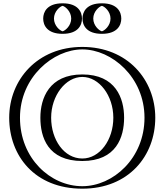

<svg xmlns="http://www.w3.org/2000/svg" viewBox="-20 -1123 992 1158"><path d="M263.5 -413C263.5 -536 331.5 -659 476.5 -659C622.5 -659 688.5 -536 688.5 -413C688.5 -290 626.5 -167 476.5 -167C322.5 -167 263.5 -290 263.5 -413ZM60.5 -413C60.5 -654 249.5 -840 476.5 -840C705.5 -840 891.5 -654 891.5 -413C891.5 -172 713.5 15 476.5 15C232.5 15 60.5 -172 60.5 -413ZM594.5 -1103C645.5 -1103 686.5 -1062 686.5 -1011C686.5 -960 645.5 -919 594.5 -919C543.5 -919 502.5 -960 502.5 -1011C502.5 -1062 543.5 -1103 594.5 -1103ZM357.5 -1103C408.5 -1103 449.5 -1062 449.5 -1011C449.5 -960 408.5 -919 357.5 -919C306.5 -919 265.5 -960 265.5 -1011C265.5 -1062 306.5 -1103 357.5 -1103ZM248.5 -413C248.5 -286.1 311.4 -152 476.5 -152C637.7 -152 703.5 -285.9 703.5 -413C703.5 -540.4 633.6 -674 476.5 -674C320.5 -674 248.5 -540.5 248.5 -413ZM75.5 -413C75.5 -179.5 241.1 0 476.5 0C704.9 0 876.5 -179.7 876.5 -413C876.5 -646 697 -825 476.5 -825C257.9 -825 75.5 -645.9 75.5 -413ZM594.5 -1088C551.8 -1088 517.5 -1053.7 517.5 -1011C517.5 -968.3 551.8 -934 594.5 -934C637.2 -934 671.5 -968.3 671.5 -1011C671.5 -1053.7 637.2 -1088 594.5 -1088ZM357.5 -1088C400.2 -1088 434.5 -1053.7 434.5 -1011C434.5 -968.3 400.2 -934 357.5 -934C314.8 -934 280.5 -968.3 280.5 -1011C280.5 -1053.7 314.8 -1088 357.5 -1088ZM248.5 -413C248.5 -540.5 320.5 -674 476.5 -674C633.6 -674 703.5 -540.4 703.5 -413C703.5 -285.9 637.7 -152 476.5 -152C311.4 -152 248.5 -286.1 248.5 -413ZM75.5 -413C75.5 -645.9 257.9 -825 476.5 -825C697 -825 876.5 -646 876.5 -413C876.5 -179.7 704.9 0 476.5 0C241.1 0 75.5 -179.5 75.5 -413ZM594.5 -1088C637.2 -1088 671.5 -1053.7 671.5 -1011C671.5 -968.3 637.2 -934 594.5 -934C551.8 -934 517.5 -968.3 517.5 -1011C517.5 -1053.7 551.8 -1088 594.5 -1088ZM357.5 -1088C314.8 -1088 280.5 -1053.7 280.5 -1011C280.5 -968.3 314.8 -934 357.5 -934C400.2 -934 434.5 -968.3 434.5 -1011C434.5 -1053.7 400.2 -1088 357.5 -1088ZM263.5 -413C263.5 -290 322.6 -167 476.5 -167C626.4 -167 688.5 -290 688.5 -413C688.5 -536 622.5 -659 476.5 -659C331.5 -659 263.5 -536 263.5 -413ZM60.5 -413C60.5 -172 232.5 15 476.5 15C713.5 15 891.5 -172 891.5 -413C891.5 -654 705.5 -840 476.5 -840C249.5 -840 60.5 -654 60.5 -413ZM594.5 -1103C543.5 -1103 502.5 -1062 502.5 -1011C502.5 -960 543.5 -919 594.5 -919C645.5 -919 686.5 -960 686.5 -1011C686.5 -1062 645.5 -1103 594.5 -1103ZM357.5 -1103C306.5 -1103 265.5 -1062 265.5 -1011C265.5 -960 306.5 -919 357.5 -919C408.5 -919 449.5 -960 449.5 -1011C449.5 -1062 408.5 -1103 357.5 -1103ZM223.5 -413C223.5 -296.2 267.5 -152 476.5 -152C681.7 -152 728.5 -296.1 728.5 -413C728.5 -530 677.8 -674 476.5 -674C276.2 -674 223.5 -530.1 223.5 -413ZM100.5 -413C100.5 -657.6 301.2 -825 476.5 -825C653.8 -825 851.5 -657.7 851.5 -413C851.5 -168.2 661.8 0 476.5 0C284 0 100.5 -168.1 100.5 -413ZM594.5 -1087.8C610.9 -1084 646.5 -1053.7 646.5 -1011C646.5 -968 610.4 -937.9 594.5 -934.2C578.1 -938 542.5 -968.3 542.5 -1011C542.5 -1054 578.6 -1084.1 594.5 -1087.8ZM357.5 -1087.8C373.9 -1084 409.5 -1053.7 409.5 -1011C409.5 -968 373.4 -937.9 357.5 -934.2C341.1 -938 305.5 -968.3 305.5 -1011C305.5 -1054 341.6 -1084.1 357.5 -1087.8ZM288.5 -413C288.5 -546.5 375.8 -659 476.5 -659C578.2 -659 663.5 -546.4 663.5 -413C663.5 -279.7 582.3 -167 476.5 -167C366.6 -167 288.5 -279.8 288.5 -413ZM35.5 -413C35.5 -183.4 189.6 15 476.5 15C756.6 15 916.5 -183.5 916.5 -413C916.5 -642.4 748.7 -840 476.5 -840C206.3 -840 35.5 -642.3 35.5 -413ZM594.5 -1103C500.4 -1103 477.5 -1050.3 477.5 -1011C477.5 -971.7 500.4 -919 594.5 -919C688.6 -919 711.5 -971.7 711.5 -1011C711.5 -1050.3 688.6 -1103 594.5 -1103ZM357.5 -1103C263.4 -1103 240.5 -1050.3 240.5 -1011C240.5 -971.7 263.4 -919 357.5 -919C451.6 -919 474.5 -971.7 474.5 -1011C474.5 -1050.3 451.6 -1103 357.5 -1103Z"/></svg>

Font: Hussar Outliner
Style: Regular
Weight: 700
Foundry: Cannot Into Space Fonts
Version: Version 0.92